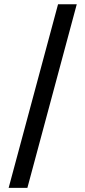

<svg xmlns="http://www.w3.org/2000/svg" viewBox="-20 -782 405 911"><path d="M344.2 -761.7 109.9 109.4H21L255.4 -761.7Z"/></svg>

Font: Inter Cardless
Style: Regular
Weight: 400
Designer: Rasmus Andersson
Foundry: rsms
Version: Version 4.001;git-9221beed3